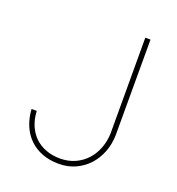

<svg xmlns="http://www.w3.org/2000/svg" viewBox="-131 -817 862 934"><g transform="rotate(20 300.0 -350.5)"><path d="M462.4 -710.9H489.3V-215.8Q488.3 -169.4 472.7 -128.7Q457 -87.9 429.2 -57.1Q401.4 -26.4 362.3 -8.3Q323.2 9.8 275.4 9.8Q228 9.8 189.7 -4.9Q151.4 -19.5 123.5 -46.6Q95.7 -73.7 79.8 -111.6Q64 -149.4 61 -195.8H87.9Q89.8 -154.8 103.8 -121.6Q117.7 -88.4 141.8 -64.9Q166 -41.5 200 -28.8Q233.9 -16.1 275.4 -16.6Q317.4 -17.1 351.6 -33Q385.7 -48.8 410.2 -75.9Q434.6 -103 448.2 -139.2Q461.9 -175.3 462.9 -215.8Z"/></g></svg>

Font: Roboto Mono Thin
Style: Regular
Weight: 250
Designer: Google
Version: Version 2.000985; 2015; ttfautohint (v1.3)